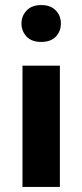

<svg xmlns="http://www.w3.org/2000/svg" viewBox="-20 -740 326 760"><path d="M69 0V-480H217V0ZM143 -574Q105 -574 85 -595.5Q65 -617 65 -647Q65 -677 85.5 -698.5Q106 -720 143 -720Q180 -720 200.5 -699Q221 -678 221 -647Q221 -616 201 -595Q181 -574 143 -574Z"/></svg>

Font: Mukta Malar ExtraBold
Style: Regular
Weight: 800
Designer: Aadarsh Rajan, Girish Dalvi, Yashodeep Gholap
Foundry: Ek Type
Version: Version 2.538;PS 1.000;hotconv 16.6.51;makeotf.lib2.5.65220;